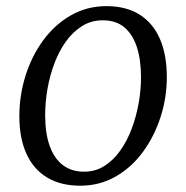

<svg xmlns="http://www.w3.org/2000/svg" viewBox="-20 -580 592 610"><path d="M318 -560.5Q380.5 -560.5 423.2 -533.8Q466 -507 488 -456.5Q510 -406 510 -334.5Q510 -270 490.2 -208.5Q470.5 -147 434.2 -97.5Q398 -48 347.2 -19Q296.5 10 235 10Q173 10 129.8 -16Q86.5 -42 64 -91.5Q41.5 -141 41.5 -211Q41.5 -277 61 -339.2Q80.5 -401.5 117 -451.5Q153.5 -501.5 204.8 -531Q256 -560.5 318 -560.5ZM306.5 -515.5Q270 -515.5 240.8 -497.2Q211.5 -479 189.5 -448.2Q167.5 -417.5 152.8 -378.5Q138 -339.5 130.8 -297.2Q123.5 -255 123.5 -214.5Q123.5 -156 138 -116Q152.5 -76 180 -55.2Q207.5 -34.5 247.5 -34.5Q283 -34.5 311.8 -52.8Q340.5 -71 362.2 -101.8Q384 -132.5 398.5 -171.2Q413 -210 420.5 -252Q428 -294 428 -334Q428 -390 414.8 -430.5Q401.5 -471 375 -493.2Q348.5 -515.5 306.5 -515.5Z"/></svg>

Font: Merriweather 36pt Light
Style: Italic
Weight: 300
Italic angle: -7.8°
Version: Version 2.101